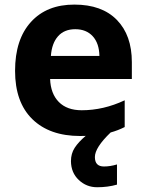

<svg xmlns="http://www.w3.org/2000/svg" viewBox="-20 -576 631 827"><path d="M332 -101.1Q425.8 -101.1 517.1 -144V-28.8Q488.3 -14.2 456.5 -5.4Q388.7 59.6 388.7 100.6Q388.7 141.1 427.7 141.1Q454.6 141.1 483.9 132.3V219.2Q444.3 230.5 398.4 230.5Q352.5 230.5 319.3 199.2Q286.1 168 285.6 118.2Q285.6 85.4 301.8 60.5Q317.9 35.6 349.1 9.3Q337.4 9.8 325.2 9.8Q193.4 9.8 119.1 -63Q44.9 -135.7 44.9 -271Q44.9 -406.2 113.3 -481.4Q181.6 -556.6 300.8 -556.2Q418.9 -556.2 483.4 -490.2Q547.9 -424.3 547.9 -308.1V-235.8H195.8Q198.2 -172.4 233.4 -136.7Q268.6 -101.1 332 -101.1ZM199.2 -335H408.2Q407.2 -389.6 379.4 -419.9Q351.6 -450.2 304.2 -450.2Q256.8 -450.2 230 -419.9Q203.1 -389.6 199.2 -335Z"/></svg>

Font: OpenSans-Bold
Style: Bold
Weight: 700
Foundry: Ascender Corporation
Version: Version 1.10